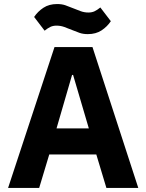

<svg xmlns="http://www.w3.org/2000/svg" viewBox="-20 -931 725 951"><path d="M507 0 457 -166H224L174 0H20L250 -698H438L665 0ZM342 -560H337L260 -295H420ZM415 -762Q392 -762 374.5 -768Q357 -774 338 -782Q316 -791 298 -797.5Q280 -804 260 -804Q243 -804 230 -798Q217 -792 201 -779L149 -847Q167 -874 195 -892.5Q223 -911 263 -911Q286 -911 303.5 -905Q321 -899 340 -891Q362 -882 380 -875.5Q398 -869 418 -869Q435 -869 448 -875Q461 -881 477 -894L529 -826Q511 -799 483 -780.5Q455 -762 415 -762Z"/></svg>

Font: IBM Plex Sans Devanagari
Style: Bold
Weight: 700
Designer: Mike Abbink, Paul van der Laan, Pieter van Rosmalen, Erin McLaughlin
Foundry: Bold Monday
Version: Version 1.1